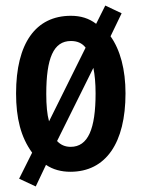

<svg xmlns="http://www.w3.org/2000/svg" viewBox="-20 -610 512 693"><path d="M433 -273C433 -359 414 -430 379 -479L419 -562L360 -590L327 -524C301 -544 271 -553 236 -553C109 -553 38 -454 38 -273C38 -184 55 -115 96 -59L49 35L109 63L146 -15C171 2 201 10 234 10C362 10 433 -94 433 -273ZM147 -271C147 -400 173 -462 236 -462C258 -462 276 -455 289 -438L157 -172C150 -197 147 -230 147 -271ZM325 -273C325 -145 298 -80 235 -80C215 -80 199 -87 186 -101L317 -365C322 -341 325 -310 325 -273Z"/></svg>

Font: Noto Sans Arabic UI XCn SmBd
Style: Regular
Weight: 600
Width: 2
Designer: Monotype Design Team, Nadine Chahine and Nizar Qandah
Foundry: Monotype Imaging Inc.
Version: Version 2.010